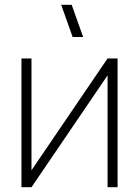

<svg xmlns="http://www.w3.org/2000/svg" viewBox="-20 -785 583 805"><path d="M284.5 -630 236.5 -765H280.5L328.5 -630ZM473 -540V0H431V-469L112 0H70V-540H112V-71L431 -540Z"/></svg>

Font: Vela Sans ExtLt
Style: Regular
Weight: 200
Designer: Principal design: Mikhail Sharanda - project Manrope.
Design modification: Ravid Balaliev
Foundry: Mikhail Sharanda
Version: Version 1.001